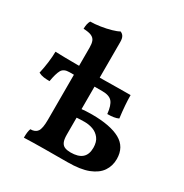

<svg xmlns="http://www.w3.org/2000/svg" viewBox="-166 -850 946 985"><g transform="rotate(30 307.0 -357.0)"><path d="M110 3Q110 -15 111.5 -27.5Q113 -40 117 -51Q146 -51 158.5 -69Q171 -87 171 -138V-567Q171 -589 165.5 -603.5Q160 -618 144 -625.5Q128 -633 96 -634Q96 -648 98.5 -660.5Q101 -673 107 -683Q133 -683 165.5 -688Q198 -693 226 -701Q254 -709 267 -717Q279 -713 286 -702Q293 -691 293 -669V-121Q293 -92 300 -77Q307 -62 321 -56.5Q335 -51 355 -51Q400 -51 422.5 -70.5Q445 -90 445 -130Q445 -165 429 -185.5Q413 -206 389.5 -214.5Q366 -223 341 -223Q333 -223 315.5 -222.5Q298 -222 284 -220V-271Q301 -273 318 -274Q335 -275 353 -275Q463 -275 520.5 -243Q578 -211 578 -140Q578 -99 556.5 -67.5Q535 -36 489 -18Q443 0 366 0Q299 0 229.5 0.5Q160 1 110 3ZM79 -314Q60 -314 44.5 -316Q29 -318 13 -326Q21 -361 25.5 -397Q30 -433 30 -460Q60 -459 91 -458.5Q122 -458 157 -458Q192 -458 234 -458Q277 -458 319 -458.5Q361 -459 401 -459.5Q441 -460 475 -460Q475 -433 477.5 -399.5Q480 -366 485 -327Q473 -321 456.5 -318.5Q440 -316 420 -316Q415 -365 398 -385Q381 -405 340 -405H145Q111 -405 99 -383.5Q87 -362 79 -314Z"/></g></svg>

Font: Vollkorn SemiBold
Style: Regular
Weight: 600
Designer: Friedrich Althausen
Foundry: Friedrich Althausen
Version: Version 5.000